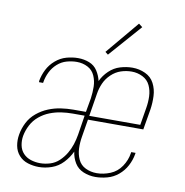

<svg xmlns="http://www.w3.org/2000/svg" viewBox="-84 -831 887 919"><g transform="rotate(10 360.0 -371.5)"><path d="M164 8Q195 8 226.5 -3Q258 -14 281.5 -39Q305 -64 319 -94Q323 -64 338 -39.5Q353 -15 380.5 -3.5Q408 8 439 8Q467 8 496.5 0Q526 -8 550 -28Q574 -48 588.5 -75.5Q603 -103 608 -132L609 -139H588Q588 -136 587 -133Q582 -99 561.5 -68.5Q541 -38 508 -24.5Q475 -11 442 -11Q413 -11 388 -23Q363 -35 351.5 -60Q340 -85 339 -113.5Q338 -142 343 -171L357 -256H626L643 -356Q648 -389 646.5 -422Q645 -455 630.5 -483Q616 -511 586.5 -524.5Q557 -538 525 -538Q525 -538 525 -538Q525 -538 525 -538H524Q495 -538 465 -529Q435 -520 411.5 -497.5Q388 -475 375 -447Q369 -473 354.5 -495.5Q340 -518 314.5 -528Q289 -538 260 -538Q232 -538 203.5 -530Q175 -522 151 -501.5Q127 -481 113.5 -454Q100 -427 95 -399Q95 -395 95 -392H115Q116 -395 116 -398Q120 -422 131.5 -445.5Q143 -469 163 -487Q183 -505 208 -512Q233 -519 257 -519Q286 -519 310 -506.5Q334 -494 345 -469Q356 -444 356.5 -416Q357 -388 353 -359L341 -291H280Q250 -291 219.5 -286.5Q189 -282 159.5 -270Q130 -258 104.5 -237Q79 -216 64.5 -187.5Q50 -159 45 -129Q40 -101 45 -74Q50 -47 67.5 -27.5Q85 -8 111 0Q137 8 164 8ZM360 -275 378 -386Q382 -412 393 -437Q404 -462 425 -482Q446 -502 471.5 -510.5Q497 -519 524 -519Q552 -519 577 -506.5Q602 -494 613.5 -469.5Q625 -445 626 -416.5Q627 -388 622 -359L608 -275ZM167 -11Q144 -11 122 -18Q100 -25 85 -41Q70 -57 65.5 -80Q61 -103 65 -126Q70 -153 83.5 -179Q97 -205 120 -224Q143 -243 170 -253.5Q197 -264 224.5 -268Q252 -272 280 -272H338L323 -177Q319 -153 311.5 -129.5Q304 -106 291 -84Q278 -62 259 -44Q240 -26 215.5 -18.5Q191 -11 167 -11ZM397 -579 536 -737 518 -751 383 -590Z"/></g></svg>

Font: Iosevka Sparkle Thin
Style: Italic
Weight: 100
Italic angle: -9°
Designer: Belleve Invis
Foundry: Belleve Invis
Version: Version 4.5.0; ttfautohint (v1.8.3)